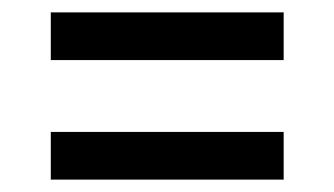

<svg xmlns="http://www.w3.org/2000/svg" viewBox="-20 -486 540 310"><path d="M62 -389V-466H438V-389ZM62 -196V-273H438V-196Z"/></svg>

Font: Firava
Style: Regular
Weight: 400
Designer: Carrois Corporate & Edenspiekermann AG
Foundry: Greg Finn Gibson
Version: Version 5.000